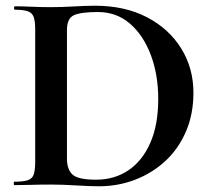

<svg xmlns="http://www.w3.org/2000/svg" viewBox="-20 -647 745 671"><path d="M326 4Q294 4 246 1Q198 -2 158.3 -2Q122 -2 89.1 -1Q56.3 0 30 0Q28 0 28 -6Q28 -12 30 -12Q60.8 -12 76.6 -17Q92.5 -22 97.7 -37Q103 -52 103 -81V-544Q103 -573 97.8 -587.5Q92.6 -602 77.5 -607.5Q62.3 -613 32 -613Q29 -613 29 -619Q29 -625 32 -625Q58 -625 90 -623.5Q122 -622 158.5 -622Q195 -622 238.1 -624.5Q281.3 -627 312 -627Q416 -627 493.1 -587Q570.2 -547 613.1 -478Q656 -409 656 -323Q656 -248 629.9 -187.5Q603.9 -127 558.1 -84.5Q512.2 -42 452.4 -19Q392.6 4 326 4ZM316 -19Q379.5 -19 428.2 -51.5Q477 -84 505 -147.2Q533 -210.4 533 -301.1Q533 -386 507 -455Q481 -524 434 -564.5Q386.9 -605 322 -605Q263.7 -605 238.8 -594.1Q214 -583.1 214 -542V-92Q214 -55 233.4 -37Q252.7 -19 316 -19Z"/></svg>

Font: Cormorant Light
Style: Regular
Weight: 300
Designer: Christian Thalmann (Catharsis Fonts)
Foundry: Catharsis Fonts
Version: Version 4.000